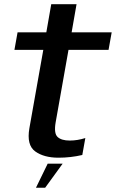

<svg xmlns="http://www.w3.org/2000/svg" viewBox="-20 -747 554 918"><path d="M259.5 7Q318 7 373.5 -6L388 -87Q350.5 -75 313.5 -75Q274 -75 255.5 -92Q237 -109 246 -161.5L307.5 -508.5H499L514 -592.5H322.5L346 -727H225L201.5 -592.5H64L49 -508.5H187L120.5 -134Q106.5 -53.5 148.2 -23.2Q190 7 259.5 7ZM152 150.5H196L279.5 35.5H208Z"/></svg>

Font: Anybody Thin Medium
Style: Italic
Weight: 500
Italic angle: -10°
Version: Version 1.113;gftools[0.9.25]